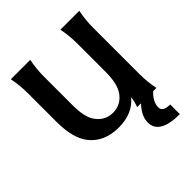

<svg xmlns="http://www.w3.org/2000/svg" viewBox="-259 -899 1298 1298"><g transform="rotate(-45 390.5 -249.5)"><path d="M717.8 0H687Q633.8 48.8 633.8 103Q633.8 145 704.6 145V237.3Q511.2 237.3 511.2 124Q511.2 62 570.8 0H534.2Q550.8 -48.3 552.7 -76.7Q482.4 9.8 349.1 9.8Q214.8 9.8 142.1 -78.1Q78.1 -155.3 78.1 -316.9V-589.8Q78.1 -663.6 63.5 -737.3H249Q234.4 -667 234.4 -590.8V-319.8Q234.4 -209.5 266.6 -159.7Q313 -88.4 392.1 -88.4Q468.3 -88.4 513.7 -152.3Q551.8 -206.1 551.8 -319.8V-591.8Q551.8 -667 537.1 -737.3H717.8Q703.1 -664.1 703.1 -590.8V-146.5Q703.1 -73.2 717.8 0Z"/></g></svg>

Font: Classica
Style: Bold
Weight: 700
Designer: Wojciech Kalinowski "wmk69" (wmk69@o2.pl)
Foundry: Wojciech Kalinowski "wmk69" (wmk69@o2.pl)
Version: Version 2.1.1; 2021-05-14